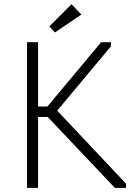

<svg xmlns="http://www.w3.org/2000/svg" viewBox="-20 -903 644 923"><path d="M163 -391H208L466 -700H513V-680L255 -371L586 -20V0H532L209 -341H163V0H110V-700H163ZM371 -833 244 -747 217 -776 324 -883Z"/></svg>

Font: Tilda Sans Light
Style: Regular
Weight: 300
Designer: ParaType Ltd
Foundry: ParaType Ltd
Version: Version 1.009